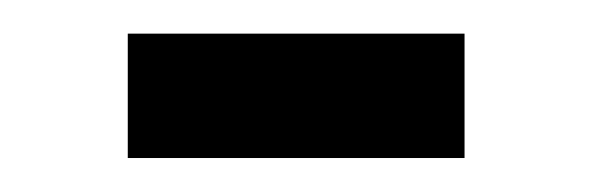

<svg xmlns="http://www.w3.org/2000/svg" viewBox="-20 -93 349 113"><path d="M55.2 0V-73.2H253.4V0Z"/></svg>

Font: Vazir Light FD-UI
Style: Light-FD-UI
Weight: 300
Designer: Saber Rastikerdar
Foundry: Saber Rastikerdar
Version: Version 30.1.0